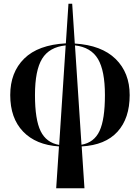

<svg xmlns="http://www.w3.org/2000/svg" viewBox="-20 -780 753 1032"><path d="M282 232 297 7Q173 -1 104 -73Q35 -145 35 -269Q35 -391 110 -465Q185 -539 334 -547L348 -760H368L382 -546Q526 -537 601.5 -463Q677 -389 677 -269Q677 -144 611.5 -72Q546 0 419 7L434 232ZM168 -269Q168 -137 198.5 -75Q229 -13 298 -1L333 -536Q245 -527 206.5 -464.5Q168 -402 168 -269ZM544 -269Q544 -400 506.5 -463Q469 -526 383 -536L418 -2Q486 -14 515 -76Q544 -138 544 -269Z"/></svg>

Font: Noto Serif Display Condensed
Style: Bold
Weight: 700
Width: 3
Designer: Monotype Design Team
Foundry: Monotype Imaging Inc.
Version: Version 2.009